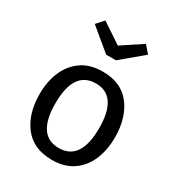

<svg xmlns="http://www.w3.org/2000/svg" viewBox="-187 -905 959 1037"><g transform="rotate(30 292.0 -386.5)"><path d="M292 12Q176 12 116.5 -65Q57 -142 57 -263Q57 -342 83.5 -404Q110 -466 162.5 -502.5Q215 -539 293 -539Q409 -539 468 -462Q527 -385 527 -264Q527 -185 500.5 -122.5Q474 -60 421.5 -24Q369 12 292 12ZM292 -62Q428 -62 428 -264Q428 -465 293 -465Q156 -465 156 -263Q156 -62 292 -62ZM323 -627H262L126 -740L166 -785L292 -701L419 -785L458 -740Z"/></g></svg>

Font: Trujillo
Style: Regular
Weight: 400
Designer: Fira Sans original fonts by bBox Type GmbH, Carrois Corporate GbR, & Edenspiekermann AG / Changes by Cristiano Sobral
Foundry: Fira Sans original fonts by bBox Type GmbH, Carrois Corporate GbR, & Edenspiekermann AG / Changes by Cristiano Sobral
Version: Version 4.301;October 17, 2021;FontCreator 14.0.0.2814 64-bi